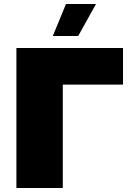

<svg xmlns="http://www.w3.org/2000/svg" viewBox="-20 -940 651 960"><path d="M62 0H294V-517H595V-700H62ZM244 -760H371L460 -920H310Z"/></svg>

Font: Chess Sans Black
Style: Regular
Weight: 900
Designer: Wolf Bōese
Foundry: Wolf Bōese
Version: Version 7.223;Glyphs 3.3 (3306)